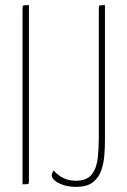

<svg xmlns="http://www.w3.org/2000/svg" viewBox="-20 -720 498 750"><path d="M68 0V-684Q68 -692 69 -695.5Q70 -699 75.5 -699.5Q81 -700 93 -700V-10Q93 -5 91.5 -3Q90 -1 85 -0.5Q80 0 68 0ZM277 10Q250 10 228.5 3Q207 -4 194.5 -14.5Q182 -25 182 -35Q182 -40 184.5 -45.5Q187 -51 190 -54Q204 -37 225.5 -25.5Q247 -14 276 -14Q320 -14 339 -39.5Q358 -65 362 -104Q366 -143 366 -184V-685Q366 -693 367 -696Q368 -699 373 -699.5Q378 -700 390 -700V-172Q390 -144 387.5 -112.5Q385 -81 375 -53Q365 -25 342 -7.5Q319 10 277 10Z"/></svg>

Font: Yanone Kaffeesatz ExtraLight
Style: Regular
Weight: 200
Designer: Yanone (Cyrillic: Daniel Pouzeot, Huerta Tipografica, and Cyreal)
Foundry: Yanone
Version: Version 2.003